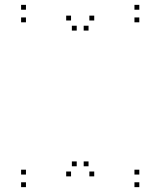

<svg xmlns="http://www.w3.org/2000/svg" viewBox="-20 -760 660 790"><path d="M553.2 10V-10H533.2V10ZM553.2 -41.8V-61.8H533.2V-41.8ZM344.3 -75.8V-95.8H324.3V-75.8ZM367.7 -34.3V-54.3H347.7V-34.3ZM367.7 -675.7V-695.7H347.7V-675.7ZM344.3 -634.2V-654.2H324.3V-634.2ZM553.2 -668.2V-688.2H533.2V-668.2ZM553.2 -720V-740H533.2V-720ZM86.8 -720V-740H66.8V-720ZM86.8 -668.2V-688.2H66.8V-668.2ZM295.7 -634.2V-654.2H275.7V-634.2ZM272.3 -675.7V-695.7H252.3V-675.7ZM272.3 -34.3V-54.3H252.3V-34.3ZM295.7 -75.8V-95.8H275.7V-75.8ZM86.8 -41.8V-61.8H66.8V-41.8ZM86.8 10V-10H66.8V10Z"/></svg>

Font: Monaspace Xenon Dots Var
Style: Regular
Weight: 400
Designer: Riley Cran and the Lettermatic Team
Version: Version 1.100 (Monaspace Xenon Dots)